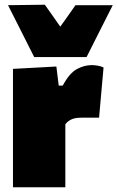

<svg xmlns="http://www.w3.org/2000/svg" viewBox="-20 -794 498 814"><path d="M35 0V-502L219 -512L229 -431H246Q274 -483.5 305.5 -500.8Q337 -518 369 -518Q377.5 -518 392 -516Q406.5 -514 419 -508L400 -295H324Q297 -295 281.2 -287Q265.5 -279 257 -267V0ZM125 -552Q96.5 -608.5 69 -663.2Q41.5 -718 14 -772L170 -774Q186.5 -751 202.8 -727.8Q219 -704.5 235.5 -681Q252 -704 268.2 -726.8Q284.5 -749.5 300 -772H458Q430.5 -718 403 -663.2Q375.5 -608.5 347 -552Z"/></svg>

Font: Commissioner Black
Style: Regular
Weight: 900
Designer: Kostas Bartsokas
Foundry: Kostas Bartsokas
Version: Version 1.000; ttfautohint (v1.8.3)